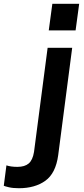

<svg xmlns="http://www.w3.org/2000/svg" viewBox="-172 -783 444 1016"><path d="M-72 213Q-103 213 -124.5 208Q-146 203 -152 200L-138 92Q-115 100 -80 100Q-41 100 -20 82Q1 64 8 21L80 -530H210L136 38Q123 134 68 173.5Q13 213 -72 213ZM228 -622H86L105 -763H247Z"/></svg>

Font: Tanohe Sans SemiBold
Style: Italic
Weight: 600
Designer: Village Type and Design LLC & Cristiano Sobral
Foundry: Cooper Hewitt Smithsonian Design Museum
Version: Version 1.00;September 29, 2021;FontCreator 13.0.0.2655 64-b